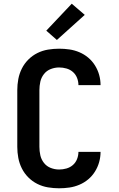

<svg xmlns="http://www.w3.org/2000/svg" viewBox="-20 -1005 640 1033"><path d="M298 8Q268 8 238 3Q208 -2 181 -15.5Q154 -29 132.5 -50.5Q111 -72 97.5 -99Q84 -126 78.5 -155.5Q73 -185 73 -215V-520Q73 -550 78.5 -579.5Q84 -609 97.5 -636Q111 -663 132.5 -684.5Q154 -706 181 -719.5Q208 -733 238 -738Q268 -743 298 -743Q326 -743 353.5 -739Q381 -735 407 -724Q433 -713 454.5 -695Q476 -677 491 -653Q506 -629 513.5 -602Q521 -575 521 -547H402Q402 -567 394.5 -586Q387 -605 372 -618Q357 -631 337.5 -636.5Q318 -642 298 -642Q275 -642 253 -633.5Q231 -625 216.5 -606.5Q202 -588 197 -565.5Q192 -543 192 -520V-215Q192 -192 197 -169.5Q202 -147 216.5 -128.5Q231 -110 253 -101.5Q275 -93 298 -93Q318 -93 337.5 -98.5Q357 -104 372 -117Q387 -130 394.5 -149Q402 -168 402 -188H521Q521 -160 513.5 -133Q506 -106 491 -82Q476 -58 454.5 -40Q433 -22 407 -11Q381 0 353.5 4Q326 8 298 8ZM286 -790 229 -840 366 -985 436 -925Z"/></svg>

Font: Iosevka Aile
Style: Bold
Weight: 700
Designer: Belleve Invis
Foundry: Belleve Invis
Version: Version 28.0.1; ttfautohint (v1.8.4)